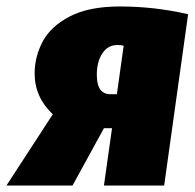

<svg xmlns="http://www.w3.org/2000/svg" viewBox="-71 -573 601 593"><path d="M510 -529 436 0H250L275 -177H250L153 0H-51L92 -220Q36 -273 36 -346Q36 -398 61 -445Q86 -492 145 -522.5Q204 -553 299 -553Q407 -553 510 -529ZM228 -342Q228 -282 270 -282H290L311 -432Q301 -434 292 -434Q262 -434 245 -408Q228 -382 228 -342Z"/></svg>

Font: Fira Sans Condensed Black
Style: Italic
Weight: 900
Width: 3
Italic angle: -8°
Designer: Carrois Corporate & Edenspiekermann AG
Foundry: Carrois Corporate GbR & Edenspiekermann AG
Version: Version 4.203